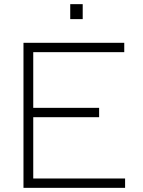

<svg xmlns="http://www.w3.org/2000/svg" viewBox="-20 -904 690 924"><path d="M93 0V-698H578V-653H140V-385H457V-340H140V-45H582V0ZM318 -812V-884H378V-812Z"/></svg>

Font: Azeret Mono Thin Thin
Style: Regular
Weight: 250
Version: Version 1.002